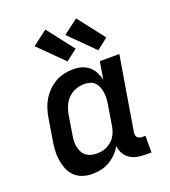

<svg xmlns="http://www.w3.org/2000/svg" viewBox="-142 -885 885 998"><g transform="rotate(-20 300.0 -386.5)"><path d="M198 8Q170 8 144.5 -0.5Q119 -9 100.5 -27.5Q82 -46 72.5 -70.5Q63 -95 59 -121.5Q55 -148 57 -176Q59 -204 64 -232L82 -342Q86 -367 93.5 -391.5Q101 -416 114.5 -439Q128 -462 147.5 -481.5Q167 -501 190 -514Q213 -527 238.5 -532.5Q264 -538 289 -538Q313 -538 335.5 -531.5Q358 -525 375 -510.5Q392 -496 402.5 -475.5Q413 -455 418 -433L434 -530H542L474 -122Q473 -114 474 -107Q475 -100 479.5 -94.5Q484 -89 491 -86.5Q498 -84 506 -84H524V8H491Q468 8 445.5 3.5Q423 -1 405 -13Q387 -25 376 -44.5Q365 -64 364 -86Q351 -64 332.5 -45.5Q314 -27 292 -14.5Q270 -2 246 3Q222 8 198 8ZM256 -84Q271 -84 285 -86.5Q299 -89 312.5 -96Q326 -103 338 -113Q350 -123 358 -136Q366 -149 371 -163Q376 -177 378 -191L396 -301Q399 -318 400 -334.5Q401 -351 399 -367Q397 -383 391.5 -398Q386 -413 375.5 -424.5Q365 -436 349.5 -441Q334 -446 317 -446Q302 -446 286 -442.5Q270 -439 255.5 -431.5Q241 -424 229 -412.5Q217 -401 208.5 -387Q200 -373 195 -357.5Q190 -342 187 -327L169 -217Q166 -201 165.5 -184.5Q165 -168 168 -153Q171 -138 178 -124.5Q185 -111 197 -101.5Q209 -92 224.5 -88Q240 -84 256 -84Q256 -84 256 -84Q256 -84 256 -84ZM446 -586 312 -719 394 -781 508 -634ZM276 -586 142 -719 224 -781 338 -634Z"/></g></svg>

Font: Iosevka Slab Semibold Extended
Style: Italic
Weight: 600
Width: 7
Italic angle: -9°
Monospace: yes
Designer: Belleve Invis
Foundry: Belleve Invis
Version: Version 11.1.0; ttfautohint (v1.8.3)